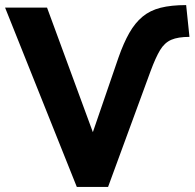

<svg xmlns="http://www.w3.org/2000/svg" viewBox="-36 -735 765 755"><path d="M266 0 -16 -705H149L355 -145H305L430 -509Q450 -566 472.5 -605.5Q495 -645 524.5 -669.5Q554 -694 595.5 -704.5Q637 -715 696 -715L709 -590Q664 -590 637.5 -578.5Q611 -567 593.5 -538Q576 -509 556 -455L389 0Z"/></svg>

Font: Nunito Sans 12pt ExtraLight
Style: Weight 830 Width 84 Optical size 12.0 YTLC 445
Weight: 830
Width: 4
Designer: Vernon Adams
Foundry: Vernon Adams
Version: Version 3.101;gftools[0.9.27]